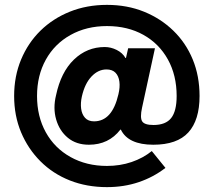

<svg xmlns="http://www.w3.org/2000/svg" viewBox="-20 -654 877 788"><path d="M419 114Q336 114 266.5 86.5Q197 59 146 8Q95 -43 66.5 -111Q38 -179 38 -260Q38 -341 66.5 -409.5Q95 -478 146 -528Q197 -578 266.5 -606Q336 -634 419 -634Q502 -634 571 -606Q640 -578 691.5 -528Q743 -478 771 -410Q799 -342 799 -260Q799 -161 753 -110.5Q707 -60 609 -60Q558 -60 524.5 -75.5Q491 -91 476 -122H474Q426 -60 345 -60Q293 -60 258.5 -88.5Q224 -117 210.5 -163.5Q197 -210 210 -263Q230 -358 283.5 -409.5Q337 -461 410 -461Q435 -461 459 -449Q483 -437 495 -416H497L506 -456H616L563 -212Q554 -171 563.5 -156Q573 -141 610 -141Q660 -141 682.5 -169.5Q705 -198 705 -260Q705 -345 669 -410Q633 -475 568.5 -511Q504 -547 419 -547Q335 -547 269.5 -510.5Q204 -474 168 -409Q132 -344 132 -260Q132 -176 168 -111Q204 -46 269.5 -9.5Q335 27 419 27Q473 27 520 11Q567 -5 603 -34L659 35Q610 73 549.5 93.5Q489 114 419 114ZM366 -156Q403 -156 428 -183.5Q453 -211 466 -267Q473 -296 470 -319Q467 -342 454 -355.5Q441 -369 417 -369Q383 -369 355.5 -340Q328 -311 316 -258Q310 -231 313 -208Q316 -185 329 -170.5Q342 -156 366 -156Z"/></svg>

Font: M PLUS 2 Thin
Style: Bold
Weight: 700
Version: Version 1.001